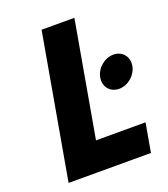

<svg xmlns="http://www.w3.org/2000/svg" viewBox="-148 -929 903 1034"><g transform="rotate(-20 303.0 -412.5)"><path d="M399.5 -825H211.5L66 0H538L567.1 -165H283.1ZM528.5 -567C477.5 -567 429.2 -526 420.3 -475C411.3 -424 445 -383 496 -383C547 -383 595.3 -424 604.3 -475C613.2 -526 579.5 -567 528.5 -567Z"/></g></svg>

Font: Hussar Wysoki
Style: Obl
Weight: 700
Foundry: Cannot Into Space Fonts
Version: Version 0.92